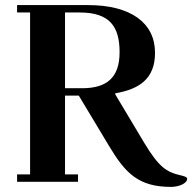

<svg xmlns="http://www.w3.org/2000/svg" viewBox="-20 -713 759 753"><path d="M47 0H286V-29H235V-338H289L408 -140C472 -33 524 20 651 20C680 20 714 7 714 -12C714 -19 700 -23 686 -26C634 -38 603 -57 545 -154L432 -343V-347C524 -363 588 -402 588 -506C588 -623 493 -693 326 -693H47V-664H98V-29H47ZM235 -367V-664H293C412 -664 449 -607 449 -508C449 -406 396 -367 302 -367Z"/></svg>

Font: Monomakh Unicode
Style: Regular
Weight: 400
Version: Version 1.2